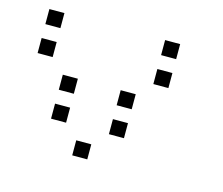

<svg xmlns="http://www.w3.org/2000/svg" viewBox="-73 -570 746 641"><g transform="rotate(15 300.0 -250.0)"><path d="M25 -476Q24 -476 24 -476Q24 -476 24 -475V-425Q24 -424 24 -424Q24 -424 25 -424H75Q76 -424 76 -424Q76 -424 76 -425V-475Q76 -476 76 -476Q76 -476 75 -476ZM425 -476Q424 -476 424 -476Q424 -476 424 -475V-425Q424 -424 424 -424Q424 -424 425 -424H475Q476 -424 476 -424Q476 -424 476 -425V-475Q476 -476 476 -476Q476 -476 475 -476ZM25 -376Q24 -376 24 -376Q24 -376 24 -375V-325Q24 -324 24 -324Q24 -324 25 -324H75Q76 -324 76 -324Q76 -324 76 -325V-375Q76 -376 76 -376Q76 -376 75 -376ZM425 -376Q424 -376 424 -376Q424 -376 424 -375V-325Q424 -324 424 -324Q424 -324 425 -324H475Q476 -324 476 -324Q476 -324 476 -325V-375Q476 -376 476 -376Q476 -376 475 -376ZM125 -276Q124 -276 124 -276Q124 -276 124 -275V-225Q124 -224 124 -224Q124 -224 125 -224H175Q176 -224 176 -224Q176 -224 176 -225V-275Q176 -276 176 -276Q176 -276 175 -276ZM325 -276Q324 -276 324 -276Q324 -276 324 -275V-225Q324 -224 324 -224Q324 -224 325 -224H375Q376 -224 376 -224Q376 -224 376 -225V-275Q376 -276 376 -276Q376 -276 375 -276ZM125 -176Q124 -176 124 -176Q124 -176 124 -175V-125Q124 -124 124 -124Q124 -124 125 -124H175Q176 -124 176 -124Q176 -124 176 -125V-175Q176 -176 176 -176Q176 -176 175 -176ZM325 -176Q324 -176 324 -176Q324 -176 324 -175V-125Q324 -124 324 -124Q324 -124 325 -124H375Q376 -124 376 -124Q376 -124 376 -125V-175Q376 -176 376 -176Q376 -176 375 -176ZM225 -76Q224 -76 224 -76Q224 -76 224 -75V-25Q224 -24 224 -24Q224 -24 225 -24H275Q276 -24 276 -24Q276 -24 276 -25V-75Q276 -76 276 -76Q276 -76 275 -76Z"/></g></svg>

Font: Doto
Style: Regular
Weight: 400
Monospace: yes
Version: Version 1.000